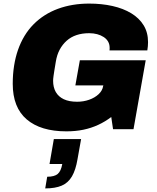

<svg xmlns="http://www.w3.org/2000/svg" viewBox="-20 -720 873 1070"><path d="M350 12Q207 12 129 -54.5Q51 -121 51 -253Q51 -306 58.5 -353.5Q66 -401 80 -441Q110 -527 167 -584.5Q224 -642 303 -671Q382 -700 477 -700Q547 -700 607 -686.5Q667 -673 711.5 -646Q756 -619 780.5 -579Q805 -539 805 -485Q805 -474 804 -462.5Q803 -451 801 -439H590Q591 -443 591 -446.5Q591 -450 591 -454Q591 -473 582.5 -488Q574 -503 558 -513.5Q542 -524 521.5 -529.5Q501 -535 477 -535Q438 -535 406.5 -524.5Q375 -514 351.5 -493Q328 -472 312.5 -443Q297 -414 291 -376Q286 -346 283 -327.5Q280 -309 278.5 -298Q277 -287 276.5 -281Q276 -275 276 -270Q276 -233 291 -207Q306 -181 335.5 -167Q365 -153 410 -153Q445 -153 476.5 -164Q508 -175 529.5 -195Q551 -215 555 -241L556 -244H400L425 -384H792L724 0H610L600 -68Q566 -42 527 -24Q488 -6 444.5 3Q401 12 350 12ZM232 330 243 265Q283 265 301.5 249.5Q320 234 327 194H256L280 55H432L412 167Q402 227 381 263Q360 299 324 314.5Q288 330 232 330Z"/></svg>

Font: Archivo SemiBold Black
Style: Italic
Weight: 900
Italic angle: -10°
Version: Version 2.001